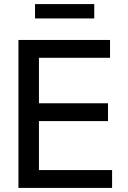

<svg xmlns="http://www.w3.org/2000/svg" viewBox="-20 -917 627 937"><path d="M517 -635V-722H70V0H527V-87H170V-326H507V-413H170V-635ZM440 -827V-897H151V-827Z"/></svg>

Font: Perun
Style: Regular
Weight: 400
Foundry: Copyright (c) Stefan Peev, Context Ltd, 2016
Version: Version 1.089